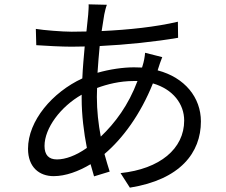

<svg xmlns="http://www.w3.org/2000/svg" viewBox="-20 -814 1040 884"><path d="M613 -441C571 -329 510 -248 444 -185C433 -243 426 -304 426 -368L427 -409C473 -426 531 -441 596 -441ZM727 -551 648 -571C647 -554 642 -528 637 -513L634 -503L597 -504C546 -504 485 -495 429 -479C432 -521 435 -563 439 -602C562 -608 695 -622 800 -640L799 -714C697 -690 575 -677 448 -671L460 -747C463 -761 467 -779 472 -792L388 -794C389 -782 387 -764 386 -746L378 -669L310 -668C267 -668 180 -675 145 -681L147 -606C188 -603 266 -599 309 -599L370 -600C366 -553 361 -503 359 -453C221 -389 109 -258 109 -129C109 -44 161 -3 227 -3C282 -3 342 -25 397 -58L413 -2L485 -24C477 -49 469 -76 461 -105C546 -177 627 -288 684 -430C777 -403 828 -335 828 -259C828 -129 716 -36 535 -17L578 50C810 13 905 -111 905 -255C905 -365 831 -457 706 -490L707 -494C712 -510 721 -537 727 -551ZM356 -378V-360C356 -285 366 -204 380 -133C329 -97 281 -80 242 -80C204 -80 185 -101 185 -142C185 -224 259 -323 356 -378Z"/></svg>

Font: Noto Sans Mono CJK SC
Style: Regular
Weight: 400
Designer: Ryoko NISHIZUKA 西塚涼子 (kana, bopomofo & ideographs); Paul D. Hunt (Latin, Greek & Cyrillic); Sandoll Communications 산돌커뮤니
Foundry: Adobe
Version: Version 2.004;hotconv 1.0.118;makeotfexe 2.5.65603